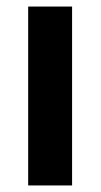

<svg xmlns="http://www.w3.org/2000/svg" viewBox="-20 -566 307 586"><path d="M200 0H66V-546H200Z"/></svg>

Font: Noto Sans Gujarati Condensed
Style: Bold
Weight: 700
Width: 3
Designer: Jelle Bosma - Monotype Design Team, Universal Thirst
Foundry: Monotype Imaging Inc.
Version: Version 2.106; ttfautohint (v1.8.4.7-5d5b)